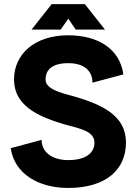

<svg xmlns="http://www.w3.org/2000/svg" viewBox="-20 -909 670 942"><path d="M277.8 -763.7 314.9 -817.4 351.6 -763.7H495.1L396.5 -888.7H233.4L134.8 -763.7ZM314.9 -599.1C393.1 -599.1 433.6 -561.5 433.6 -503.4L585.4 -543.9C567.4 -670.4 460 -735.8 314.9 -735.8C147 -735.8 48.8 -641.1 48.8 -519C48.8 -397 154.3 -336.9 314.9 -293.9C380.9 -276.4 443.4 -261.7 443.4 -209.5C443.4 -157.2 399.4 -123.5 314.9 -123.5C233.4 -123.5 184.1 -164.6 184.1 -222.7L32.7 -182.1C50.8 -55.2 169.9 13.2 314.9 13.2C498 13.2 598.1 -75.7 598.1 -209.5C598.1 -342.8 481.4 -399.4 314.9 -443.8C256.8 -459.5 203.6 -478.5 203.6 -519C203.6 -565.9 234.9 -599.1 314.9 -599.1Z"/></svg>

Font: Giphurs ExtraBold
Style: Regular
Weight: 800
Version: Version 1.000